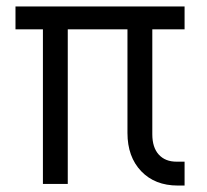

<svg xmlns="http://www.w3.org/2000/svg" viewBox="-20 -570 640 595"><path d="M531 5Q460 5 417.5 -39.5Q375 -84 375 -158V-479H190V0H113V-479H28V-550H552V-479H452V-154Q452 -113 472 -91Q492 -69 527 -69H552V5Z"/></svg>

Font: Pitagon Sans Mono Light
Style: Regular
Weight: 300
Monospace: yes
Designer: Travis Tran
Foundry: Pitagon
Version: Version 1.001; ttfautohint (v1.8.4.7-5d5b);gftools[0.9.26]